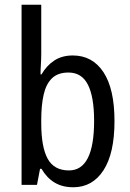

<svg xmlns="http://www.w3.org/2000/svg" viewBox="-20 -780 548 810"><path d="M154 -553Q154 -531 152.5 -508.5Q151 -486 151 -466H155Q177 -504 209.5 -525Q242 -546 287 -546Q370 -546 416.5 -475.5Q463 -405 463 -269Q463 -133 416.5 -61.5Q370 10 289 10Q243 10 210 -10Q177 -30 155 -68H149L136 0H71V-760H154ZM269 -474Q224 -474 199 -449.5Q174 -425 164 -380Q154 -335 154 -275V-260Q154 -160 181 -110.5Q208 -61 271 -61Q377 -61 377 -270Q377 -371 351 -422.5Q325 -474 269 -474Z"/></svg>

Font: Noto Sans Devanagari Condensed
Style: Regular
Weight: 400
Width: 3
Designer: Jelle Bosma - Monotype Design Team
Foundry: Monotype Imaging Inc.
Version: Version 2.004; ttfautohint (v1.8.4.7-5d5b)